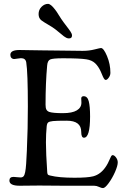

<svg xmlns="http://www.w3.org/2000/svg" viewBox="-20 -962 660 996"><path d="M268.1 -809.1Q253.9 -820.3 229.7 -834.2Q205.6 -848.1 194.8 -856.4Q180.2 -867.7 180.2 -888.7Q180.2 -911.6 195.6 -926.8Q210.9 -941.9 229 -941.9Q243.2 -941.9 265.1 -913.1Q272.5 -904.3 284.9 -883.8Q297.4 -863.3 310.1 -846.2Q316.4 -837.9 324.7 -826.9Q333 -815.9 337.2 -810.3Q341.3 -804.7 345.7 -798.1Q350.1 -791.5 351.8 -786.9Q353.5 -782.2 353.5 -777.3Q353.5 -762.7 337.4 -762.7Q330.6 -762.7 323.7 -766.1Q316.9 -769.5 311.5 -773.7Q306.2 -777.8 292.7 -789.1Q279.3 -800.3 268.1 -809.1ZM183.6 0.5Q162.1 0.5 132.6 1Q103 1.5 82 1.5Q28.8 1.5 28.8 -25.4Q28.8 -44.4 50.3 -44.4Q54.7 -44.4 66.7 -43Q78.6 -41.5 86.4 -41.5Q96.7 -41.5 102.1 -47.4Q107.4 -53.2 110.6 -69.1Q113.8 -85 115.7 -112.8Q117.7 -140.6 119.6 -185.1Q119.6 -187.5 119.6 -189Q124.5 -291.5 124.5 -410.2Q124.5 -585.9 116.2 -638.2Q112.8 -660.2 88.9 -660.2Q82.5 -660.2 70.6 -658Q58.6 -655.8 54.2 -655.8Q44.9 -655.8 39.3 -661.6Q33.7 -667.5 33.7 -677.7Q33.7 -702.6 81.1 -702.6Q96.2 -702.6 135 -701.7Q173.8 -700.7 201.2 -700.7Q231.9 -700.7 305.4 -699.5Q378.9 -698.2 408.7 -698.2Q441.9 -698.2 470.7 -705.6Q499.5 -712.9 503.9 -712.9Q517.6 -712.9 535.2 -671.1Q552.7 -629.4 552.7 -584Q552.7 -571.3 544.2 -559.3Q535.6 -547.4 528.8 -547.4Q525.9 -547.4 523.4 -549.3Q521 -551.3 518.3 -555.9Q515.6 -560.5 513.7 -564.9Q511.7 -569.3 508.3 -577.6Q504.9 -585.9 502.4 -591.3Q490.2 -618.2 473.4 -634Q456.5 -649.9 427.7 -654.3Q394 -659.7 306.2 -659.7Q254.4 -659.7 240.5 -653.6Q226.6 -647.5 224.6 -622.1Q216.3 -530.8 216.3 -418.9Q216.3 -401.9 220.7 -393.6Q225.1 -385.3 235.8 -381.3Q254.9 -375 306.2 -375Q354.5 -375 378.4 -389.4Q402.3 -403.8 402.3 -429.2Q402.3 -433.1 401.9 -439.9Q401.4 -446.8 401.4 -450.7Q401.4 -462.9 414.1 -462.9Q433.6 -462.9 440.4 -436.8Q447.3 -410.6 447.3 -357.9Q447.3 -247.6 415.5 -247.6Q401.4 -247.6 401.4 -277.8Q401.4 -335.9 326.2 -335.9Q273.9 -335.9 255.1 -334Q236.3 -332 230 -326.9Q223.6 -321.8 222.2 -306.6Q218.3 -267.6 218.3 -223.1Q218.3 -167 225.1 -67.4Q226.1 -59.1 228.5 -56.2Q231 -53.2 240.7 -51.3Q285.6 -40 366.2 -40Q435.1 -40 463.4 -47.4Q504.4 -58.1 531.7 -101.6Q539.6 -113.8 546.1 -129.2Q552.7 -144.5 556.2 -150.9Q559.6 -157.2 564.5 -157.2Q572.8 -157.2 581.8 -145.3Q590.8 -133.3 590.8 -119.6Q590.8 -102.1 576.7 -69.8Q562.5 -37.6 543.7 -12Q524.9 13.7 514.2 13.7Q506.3 13.7 493.7 7.6Q481 1.5 468.3 1.5H312Q290 1.5 247.3 1Q204.6 0.5 183.6 0.5Z"/></svg>

Font: Cooper*
Style: Regular
Weight: 400
Designer: Owen Earl
Foundry: indestructible type*
Version: Version 0.001